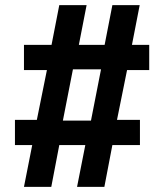

<svg xmlns="http://www.w3.org/2000/svg" viewBox="-20 -725 640 745"><path d="M73 0 105 -162H38V-260H123L162 -453H73V-551H180L210 -705H316L286 -551H386L416 -705H522L492 -551H559V-453H473L434 -260H523V-162H416L385 0H279L311 -162H210L179 0ZM224 -257H333L372 -456H263Z"/></svg>

Font: Nunito Sans 9pt ExtraBold
Style: Regular
Weight: 800
Version: Version 3.101;gftools[0.9.27]